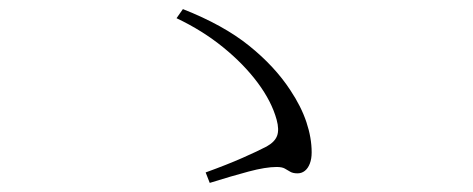

<svg xmlns="http://www.w3.org/2000/svg" viewBox="-20 -559 1040 422"><path d="M432 -180Q479 -197 513 -212Q547 -227 566 -237Q584 -247 589 -260.5Q594 -274 588 -296Q577 -336 546.5 -377Q516 -418 470.5 -455Q425 -492 368 -519L382 -539Q471 -504 527.5 -458.5Q584 -413 618 -361Q642 -325 653.5 -290.5Q665 -256 665 -224Q665 -210 661 -199.5Q657 -189 650 -183.5Q643 -178 634 -178Q624 -178 618 -181.5Q612 -185 606 -188.5Q600 -192 588 -192Q564 -192 526.5 -182Q489 -172 441 -157Z"/></svg>

Font: Noto Serif HK
Style: Regular
Weight: 200
Designer: Ryoko NISHIZUKA 西塚涼子 (kana & ideographs); Frank Grießhammer (Latin, Greek & Cyrillic); Wenlong ZHANG 张文龙 (bopomofo); San
Foundry: Adobe
Version: Version 2.001;hotconv 1.1.0;makeotfexe 2.6.0